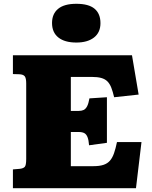

<svg xmlns="http://www.w3.org/2000/svg" viewBox="-20 -991 799 1011"><path d="M48 0V-99L84 -102Q102 -104 110 -112Q118 -120 118 -154V-552Q118 -579 110.5 -589Q103 -599 82 -600L48 -601V-700H675L710 -493L581 -479Q574 -509 566 -529.5Q558 -550 545.5 -562.5Q533 -575 513 -580.5Q493 -586 463 -586H353V-407H395Q410 -407 420.5 -412Q431 -417 438.5 -431Q446 -445 451 -473L543 -479V-239L449 -226Q447 -253 441 -268.5Q435 -284 424 -290Q413 -296 393 -296H353V-116H472Q504 -116 525 -123Q546 -130 559 -145Q572 -160 580.5 -184.5Q589 -209 596 -243H725L696 0ZM382 -767Q321 -767 287.5 -793.5Q254 -820 254 -870Q254 -918 286 -944.5Q318 -971 382 -971Q447 -971 478 -945Q509 -919 509 -869Q509 -820 475 -793.5Q441 -767 382 -767Z"/></svg>

Font: Literata Variable Black
Style: Regular
Weight: 900
Designer: Latin by Veronika Burian and Jose Scaglione. Greek by Irene Vlachou. Cyrillic by Vera Evstafieva.
Foundry: TypeTogether
Version: Version 3.021